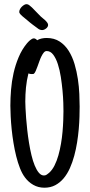

<svg xmlns="http://www.w3.org/2000/svg" viewBox="-20 -877 425 904"><path d="M355 -375Q355 -354.5 354.2 -327.4Q353.5 -300.3 350.8 -269.5Q348.1 -238.8 343 -206.5Q337.9 -174.3 329.6 -143.6Q321.3 -112.8 309.1 -85.4Q296.9 -58.1 279.8 -37.6Q262.7 -17.1 240.2 -5.1Q217.8 6.8 189 6.8Q160.2 6.8 136.7 -6.6Q113.3 -20 97.2 -42Q84 -59.6 74 -85.2Q64 -110.8 56.4 -141.1Q48.8 -171.4 43.5 -204.1Q38.1 -236.8 34.9 -268.6Q31.7 -300.3 30.3 -328.9Q28.8 -357.4 28.8 -378.9Q28.8 -415 32 -454.6Q35.2 -494.1 43.9 -533Q52.7 -571.8 67.9 -607.9Q83 -644 106.9 -672.9Q109.4 -675.8 113 -679.7Q116.7 -683.6 121.1 -687.3Q125.5 -690.9 130.1 -693.6Q134.8 -696.3 139.2 -696.3Q143.6 -696.3 147.7 -693.8Q151.9 -691.4 154.8 -687.5Q165 -693.4 176.5 -695.8Q188 -698.2 199.7 -698.2Q235.4 -698.2 261 -681.4Q286.6 -664.6 303.7 -637.2Q320.8 -609.9 331.1 -575.2Q341.3 -540.5 346.7 -504.4Q352.1 -468.3 353.5 -434.6Q355 -400.9 355 -375ZM278.8 -353.5Q278.8 -366.2 278.1 -392.3Q277.3 -418.5 274.4 -450Q271.5 -481.4 266.4 -514.6Q261.2 -547.9 252.4 -575Q243.7 -602.1 230.7 -619.4Q217.8 -636.7 199.7 -636.7Q192.4 -636.7 186.5 -629.9Q180.7 -623 175.3 -612.3Q169.9 -601.6 165.5 -588.9Q161.1 -576.2 156.7 -564.5Q152.3 -552.7 148.4 -543.5Q144.5 -534.2 140.1 -530.3Q138.7 -528.8 135.5 -528.6Q132.3 -528.3 129.4 -528.3Q121.1 -528.3 113.8 -531.2Q105.5 -498 102.3 -465.1Q99.1 -432.1 99.1 -398.4Q99.1 -388.2 100.1 -367.7Q101.1 -347.2 103 -320.8Q105 -294.4 108.4 -264.2Q111.8 -233.9 116.7 -203.9Q121.6 -173.8 128.2 -146.2Q134.8 -118.7 143.6 -97.4Q152.3 -76.2 163.1 -63.5Q173.8 -50.8 187 -50.8Q194.3 -50.8 200.2 -54.9Q206.1 -59.1 211.4 -63.5Q226.1 -76.7 236.8 -98.1Q247.6 -119.6 254.9 -145.5Q262.2 -171.4 267.1 -200Q272 -228.5 274.4 -256.3Q276.9 -284.2 277.8 -309.3Q278.8 -334.5 278.8 -353.5ZM206.5 -759.8Q206.5 -754.9 203.9 -750.5Q201.2 -746.1 196.8 -742.7Q192.4 -739.3 187.5 -737.3Q182.6 -735.4 178.2 -735.4Q172.4 -735.4 166.7 -737.8Q161.1 -740.2 156.7 -744.1Q141.1 -755.4 133.8 -761Q126.5 -766.6 120.8 -771.2Q115.2 -775.9 108.4 -781.7Q101.6 -787.6 86.4 -799.8Q82 -803.7 77.6 -808.1Q73.2 -812.5 70.8 -818.4V-822.3Q70.8 -827.1 74 -833.5Q77.1 -839.8 82.3 -845Q87.4 -850.1 93.5 -853.8Q99.6 -857.4 105 -857.4Q112.3 -857.4 118.7 -851.8Q125 -846.2 130.4 -841.8L171.4 -799.8Q174.8 -796.4 180.9 -791.7Q187 -787.1 192.6 -781.7Q198.2 -776.4 202.4 -770.5Q206.5 -764.6 206.5 -759.8Z"/></svg>

Font: Just Another Hand
Style: Regular
Weight: 400
Designer: Astigmatic (AOETI)
Foundry: Astigmatic (AOETI)
Version: Version 1.000